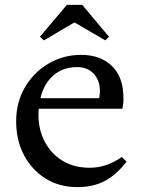

<svg xmlns="http://www.w3.org/2000/svg" viewBox="-20 -754 577 784"><path d="M296 10Q222 10 166 -25Q110 -60 78 -120.5Q46 -181 46 -259Q46 -336 81.5 -397Q117 -458 177.5 -494Q238 -530 312 -530Q389 -530 436.5 -485Q484 -440 484 -354Q484 -348 484 -341.5Q484 -335 482 -324L480 -310H138Q137 -298 137 -286Q137 -224 163 -175Q189 -126 235.5 -97.5Q282 -69 346 -69Q416 -69 477 -113L497 -94Q454 -39 407 -14.5Q360 10 296 10ZM295 -480Q237 -480 198 -446Q159 -412 145 -353H385Q388 -369 388 -383Q388 -425 363 -452.5Q338 -480 295 -480ZM159 -589 143 -604 253 -734H316L425 -604L410 -589L285 -662H283Z"/></svg>

Font: Hedvig Letters Serif 14pt
Style: Regular
Weight: 400
Designer: Alexander Örn & Tor Weibull
Foundry: Kanon Foundry
Version: Version 1.000; ttfautohint (v1.8.4.7-5d5b)